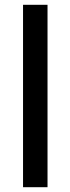

<svg xmlns="http://www.w3.org/2000/svg" viewBox="-20 -780 293 800"><path d="M178 0H76V-760H178Z"/></svg>

Font: Noto Sans Gurmukhi UI SemiCondensed Medium
Style: Regular
Weight: 500
Width: 4
Designer: Jelle Bosma - Monotype Design Team
Foundry: Monotype Imaging Inc.
Version: Version 2.004; ttfautohint (v1.8.4.7-5d5b)